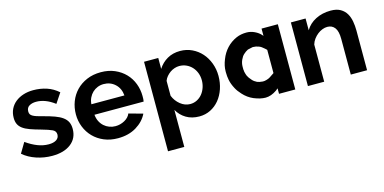

<svg xmlns="http://www.w3.org/2000/svg" viewBox="-72 -926 3053 1527"><g transform="rotate(-15 1454.5 -162.5)"><path d="M259 10Q193 10 130 -11Q67 -32 22 -71L72 -155Q120 -121 165.5 -103.5Q211 -86 256 -86Q296 -86 319 -101Q342 -116 342 -144Q342 -172 315 -185Q288 -198 227 -215Q176 -229 140 -242Q104 -255 82 -271.5Q60 -288 50 -309.5Q40 -331 40 -361Q40 -401 55.5 -433Q71 -465 99 -487.5Q127 -510 164.5 -522Q202 -534 246 -534Q305 -534 356.5 -517Q408 -500 451 -462L397 -381Q357 -411 319.5 -425Q282 -439 245 -439Q211 -439 188 -425Q165 -411 165 -380Q165 -366 170.5 -357Q176 -348 188 -341Q200 -334 219.5 -327.5Q239 -321 268 -314Q322 -300 360.5 -286Q399 -272 423.5 -254Q448 -236 459.5 -212.5Q471 -189 471 -156Q471 -79 414 -34.5Q357 10 259 10Z M801 10Q738 10 687 -11.5Q636 -33 600 -70Q564 -107 544.5 -156Q525 -205 525 -259Q525 -315 544 -364.5Q563 -414 599 -451.5Q635 -489 686.5 -511Q738 -533 802 -533Q866 -533 916.5 -511Q967 -489 1002.5 -452Q1038 -415 1056.5 -366Q1075 -317 1075 -264Q1075 -251 1074.5 -239Q1074 -227 1072 -219H667Q670 -188 682 -164Q694 -140 713 -123Q732 -106 756 -97Q780 -88 806 -88Q846 -88 881.5 -107.5Q917 -127 930 -159L1045 -127Q1016 -67 952.5 -28.5Q889 10 801 10ZM937 -306Q932 -365 893.5 -400.5Q855 -436 800 -436Q773 -436 749.5 -426.5Q726 -417 708 -400Q690 -383 678.5 -359Q667 -335 665 -306Z M1471 10Q1409 10 1363 -17.5Q1317 -45 1291 -92V213H1157V-524H1274V-434Q1303 -480 1349 -506.5Q1395 -533 1455 -533Q1508 -533 1553 -511.5Q1598 -490 1630.5 -453.5Q1663 -417 1681.5 -367.5Q1700 -318 1700 -263Q1700 -206 1683 -156Q1666 -106 1635.5 -69Q1605 -32 1563 -11Q1521 10 1471 10ZM1426 -104Q1456 -104 1481.5 -117Q1507 -130 1525 -152Q1543 -174 1553 -203Q1563 -232 1563 -263Q1563 -296 1552 -324.5Q1541 -353 1521.5 -374Q1502 -395 1475.5 -407Q1449 -419 1418 -419Q1399 -419 1379 -412.5Q1359 -406 1342 -394Q1325 -382 1311.5 -366Q1298 -350 1291 -331V-208Q1309 -163 1346 -133.5Q1383 -104 1426 -104Z M2018 2Q1975 2 1922 -20Q1875 -40 1839 -80Q1812 -109 1798 -136Q1777 -175 1770 -211Q1764 -241 1764 -273Q1764 -275 1764 -278Q1764 -280 1764 -283Q1764 -328 1784 -377Q1803 -427 1837.5 -464Q1872 -501 1920 -522Q1957 -538 2004 -538Q2037 -538 2069 -523Q2101 -508 2121 -485L2128 -477V-537H2262V0H2128V-45Q2116 -35 2111 -31Q2063 2 2018 2ZM1906 -242Q1912 -217 1917 -206Q1925 -188 1947 -164Q1961 -148 1984 -137Q2001 -130 2029 -128Q2042 -127 2059 -132Q2078 -137 2090 -145Q2114 -160 2127 -170L2128 -171V-361L2127 -363Q2115 -375 2098 -388H2097V-389Q2087 -398 2071 -404Q2047 -413 2025 -413Q2023 -413 2021 -413L1980 -404Q1960 -394 1943 -378Q1928 -365 1916 -338.5Q1904 -312 1904 -284Q1904 -279 1904 -274Q1903 -262 1906 -247Q1906 -247 1906 -245Z M2853 0H2719V-294Q2719 -357 2697 -386Q2675 -415 2636 -415Q2616 -415 2595 -407Q2574 -399 2555.5 -384.5Q2537 -370 2522 -350Q2507 -330 2500 -306V0H2366V-524H2487V-427Q2516 -477 2571 -505Q2626 -533 2695 -533Q2744 -533 2775 -515Q2806 -497 2823 -468Q2840 -439 2846.5 -402Q2853 -365 2853 -327Z"/></g></svg>

Font: Oxford Sans
Style: Bold
Weight: 700
Designer: Matt McInerney, Pablo Impallari, Rodrigo Fuenzalida
Foundry: Matt McInerney, Pablo Impallari, Rodrigo Fuenzalida
Version: Version 3.000g; ttfautohint (v1.5) -l 8 -r 28 -G 28 -x 14 -D